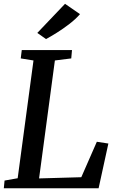

<svg xmlns="http://www.w3.org/2000/svg" viewBox="-20 -1012 630 1032"><path d="M0.5 0 4.5 -41.5 75 -54 160 -687 91.5 -698 97 -743H367L363 -698L275 -687L190 -53L417 -59.5L500.5 -250L562.5 -240.5L510 0ZM227.5 -802 180.5 -835 329.5 -991.5 410 -936Q386.5 -909 353 -883.2Q319.5 -857.5 286 -836.5Q252.5 -815.5 227.5 -802Z"/></svg>

Font: Merriweather 20pt Medium
Style: Italic
Weight: 500
Italic angle: -7.8°
Version: Version 2.101